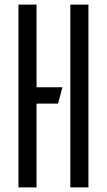

<svg xmlns="http://www.w3.org/2000/svg" viewBox="-20 -820 468 840"><path d="M60.7 0V-800H139.9V0ZM105.8 -366.7V-438.2H253.1L234 -366.7ZM287.7 0V-800H366.9V0Z"/></svg>

Font: Big Shoulders Stencil Text Thin
Style: Regular
Weight: 100
Designer: Patric King
Foundry: XO Type Co
Version: Version 2.001